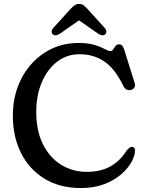

<svg xmlns="http://www.w3.org/2000/svg" viewBox="-20 -934 739 972"><path d="M663.5 -171Q663 -145 645 -112.8Q627 -80.5 592.2 -50.5Q557.5 -20.5 506.5 -1.2Q455.5 18 389 18Q283 18 205.8 -29Q128.5 -76 86.8 -158.8Q45 -241.5 45 -348.5Q45 -427.5 70 -494.5Q95 -561.5 140 -611.2Q185 -661 245.2 -688.8Q305.5 -716.5 376.5 -716.5Q428 -716.5 460 -706.2Q492 -696 510.2 -685.8Q528.5 -675.5 538.5 -675.5Q547.5 -675.5 553 -684Q558.5 -692.5 564.8 -701Q571 -709.5 581.5 -709.5Q593 -709.5 598.8 -702.8Q604.5 -696 609.5 -681L662 -512.5Q666.5 -499 659.2 -489.2Q652 -479.5 639 -478Q615.5 -475 604 -499.5Q561.5 -587.5 507.2 -623.5Q453 -659.5 382.5 -659.5Q319 -659.5 269.5 -621.8Q220 -584 191.8 -517.8Q163.5 -451.5 163.5 -367Q163.5 -272 197.2 -204.2Q231 -136.5 289 -100.2Q347 -64 419.5 -64Q489 -64 538.2 -91.2Q587.5 -118.5 620 -170.5Q639 -193.5 651.5 -190.5Q663.5 -187.5 663.5 -171ZM282.5 -763Q261 -749 247.5 -760Q242 -764.5 241.5 -773.5Q241 -782.5 249.5 -792L335 -886.5Q347 -899 356.5 -906.5Q366 -914 380.5 -914Q394.5 -914 404 -906.5Q413.5 -899 425 -886.5L510.5 -792Q519 -782.5 518.5 -773.5Q518 -764.5 512.5 -760Q499.5 -749 477.5 -763L380 -831Z"/></svg>

Font: Fraunces 9pt SuperSoft
Style: Regular
Weight: 400
Version: Version 1.000;[b76b70a41]